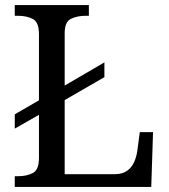

<svg xmlns="http://www.w3.org/2000/svg" viewBox="-20 -734 663 754"><path d="M38 0V-42H51Q85 -42 109 -54.5Q133 -67 133 -114V-283L38 -229V-285L133 -340V-600Q133 -647 109 -659.5Q85 -672 51 -672H38V-714H329V-672H316Q283 -672 258.5 -660Q234 -648 234 -604V-398L390 -489V-431L234 -341V-50H431Q461 -50 479.5 -63.5Q498 -77 507 -98Q516 -119 519 -140L529 -215H581L574 0Z"/></svg>

Font: Noto Serif NP Hmong
Style: Regular
Weight: 400
Designer: Dalton Maag Ltd
Foundry: Dalton Maag Ltd
Version: Version 1.001